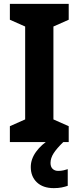

<svg xmlns="http://www.w3.org/2000/svg" viewBox="-20 -734 406 992"><path d="M335 0H31V-82L110 -117V-597L31 -632V-714H335V-632L256 -597V-117L335 -82ZM241 108Q241 128 252 138.5Q263 149 281 149Q296 149 308.5 146Q321 143 330 140V226Q316 231 298.5 234.5Q281 238 258 238Q202 238 170.5 208Q139 178 139 129Q139 88 166.5 50Q194 12 240 -16L307 0Q273 33 257 58Q241 83 241 108Z"/></svg>

Font: Noto Sans Ethiopic SemiCondensed
Style: Bold
Weight: 700
Width: 4
Designer: Monotype Design Team
Foundry: Monotype Imaging Inc.
Version: Version 2.102; ttfautohint (v1.8.4.7-5d5b)